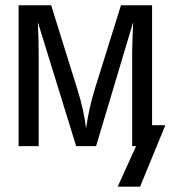

<svg xmlns="http://www.w3.org/2000/svg" viewBox="-20 -548 640 720"><path d="M421.4 151.9 490.2 0H475.6V-353.5L477.1 -409.2L479.5 -465.3L340.3 0H265.6L122.1 -464.4Q125 -388.2 125 -353.5V0H49.8V-528.3H171.9L269.5 -215.3Q295.4 -132.8 302.7 -65.9Q313.5 -143.6 335.9 -215.3L433.6 -528.3H550.3V-78.6H600.1L505.4 151.9Z"/></svg>

Font: Courier New
Style: Regular
Weight: 400
Designer: Steve Matteson
Foundry: Ascender Corporation
Version: Version 2.00.3